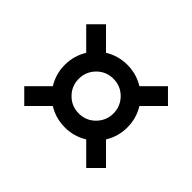

<svg xmlns="http://www.w3.org/2000/svg" viewBox="-119 -752 837 837"><g transform="rotate(-45 300.0 -333.0)"><path d="M300 -140Q244 -140 197 -169L109 -81L48 -142L136 -230Q107 -277 107 -333Q107 -389 136 -436L48 -524L109 -585L197 -497Q244 -526 300 -526Q356 -526 403 -497L491 -585L552 -524L464 -436Q493 -389 493 -333Q493 -277 464 -230L552 -142L491 -81L403 -169Q356 -140 300 -140ZM300 -226Q344 -226 375.5 -257Q407 -288 407 -333Q407 -378 375.5 -409Q344 -440 300 -440Q256 -440 224.5 -409Q193 -378 193 -333Q193 -288 224.5 -257Q256 -226 300 -226Z"/></g></svg>

Font: Epunda Sans
Style: Bold
Weight: 700
Designer: Simon Atzbach
Foundry: typofactur
Version: Version 2.204; ttfautohint (v1.8.4.7-5d5b)